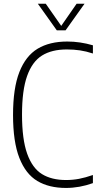

<svg xmlns="http://www.w3.org/2000/svg" viewBox="-20 -964 510 994"><path d="M47.5 -369Q47.5 -507 80.2 -590.8Q113 -674.5 174.8 -711.8Q236.5 -749 328.5 -749Q394 -749 461 -729.5V-687Q426 -698.5 394 -703.2Q362 -708 326 -708Q248 -708 197.5 -676.5Q147 -645 120.5 -571Q94 -497 94 -371Q94 -242.5 120.8 -168Q147.5 -93.5 197.2 -62.8Q247 -32 322 -32Q356.5 -32 389.2 -38.2Q422 -44.5 461 -58V-16Q391.5 9 321.5 9Q233.5 9 173.2 -27Q113 -63 80.2 -146.5Q47.5 -230 47.5 -369ZM376.5 -944.5H417.5L319.5 -807H274L176 -944.5H217L297 -830Z"/></svg>

Font: Encode Sans Condensed ExLight
Style: Regular
Weight: 275
Width: 3
Designer: Multiple Designers
Foundry: Impallari Type
Version: Version 2.000